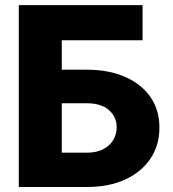

<svg xmlns="http://www.w3.org/2000/svg" viewBox="-20 -748 691 768"><path d="M55.2 0V-727.5H550.3V-586.9H227.1V-469.2H326.7Q415.5 -469.2 480.7 -440.4Q545.9 -411.6 581.8 -359.9Q617.7 -308.1 617.7 -237.3Q617.7 -167 581.8 -113.5Q545.9 -60.1 480.7 -30Q415.5 0 326.7 0ZM227.1 -137.2H326.7Q365.7 -137.2 392.3 -150.9Q418.9 -164.6 432.9 -187.7Q446.8 -210.9 446.8 -239.3Q446.8 -279.8 416 -307.4Q385.3 -335 326.7 -335H227.1Z"/></svg>

Font: Inter 17pt ExtraBold
Style: Regular
Weight: 800
Version: Version 4.001;git-66647c0bb